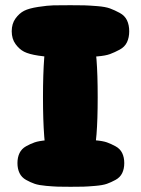

<svg xmlns="http://www.w3.org/2000/svg" viewBox="-20 -720 541 737"><path d="M246 -20Q280 -20 301.5 -40Q323 -60 334.5 -104Q346 -148 350.5 -204.5Q355 -261 355 -347Q355 -434 350.5 -491Q346 -548 334.5 -592.5Q323 -637 301.5 -657.5Q280 -678 246 -678Q183 -678 164 -600Q145 -522 145 -347Q145 -172 164 -96Q183 -20 246 -20ZM202.5 -3.5Q219 -3 251 -3Q283 -3 300 -3.5Q317 -4 346 -6.5Q375 -9 390.5 -14.5Q406 -20 423.5 -29.5Q441 -39 449 -55.5Q457 -72 457 -94Q457 -116 449 -132.5Q441 -149 423.5 -158.5Q406 -168 390.5 -173.5Q375 -179 346 -181.5Q317 -184 300 -184.5Q283 -185 251 -185Q219 -185 202.5 -184.5Q186 -184 157.5 -181.5Q129 -179 113 -173.5Q97 -168 80 -158.5Q63 -149 55 -132.5Q47 -116 47 -94Q47 -72 55 -55.5Q63 -39 80 -29.5Q97 -20 113 -14.5Q129 -9 157.5 -6.5Q186 -4 202.5 -3.5ZM250 -500Q285 -500 303.5 -500.5Q322 -501 353.5 -503.5Q385 -506 402.5 -512.5Q420 -519 439.5 -529.5Q459 -540 467.5 -558Q476 -576 476 -600Q476 -624 467.5 -642Q459 -660 439.5 -670.5Q420 -681 402.5 -687.5Q385 -694 353.5 -696.5Q322 -699 303.5 -699.5Q285 -700 250 -700Q208 -700 185.5 -699.5Q163 -699 127 -693.5Q91 -688 72.5 -678.5Q54 -669 39.5 -649Q25 -629 25 -600Q25 -571 39.5 -551Q54 -531 72.5 -521.5Q91 -512 127 -506.5Q163 -501 185.5 -500.5Q208 -500 250 -500Z"/></svg>

Font: Cherry Bomb
Style: Regular
Weight: 400
Designer: satsuyako
Foundry: satsuyako
Version: Version 4.0